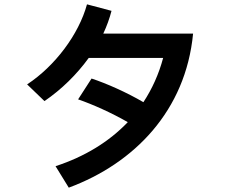

<svg xmlns="http://www.w3.org/2000/svg" viewBox="-20 -810 1040 885"><path d="M402 -448 340 -352C407 -329 494 -290 569 -247C483 -157 371 -88 236 -44L297 55C599 -57 836 -300 870 -655H456C472 -689 485 -725 494 -760L381 -790C343 -651 233 -505 105 -421L185 -344C264 -398 334 -467 389 -543H732C712 -468 681 -400 641 -339C564 -384 472 -425 402 -448Z"/></svg>

Font: KT Kiyosuna Sans Bold
Style: Regular
Weight: 700
Designer: [Zen Kaku Gothic] Yoshimichi Ohira
Version: Version 1.010;Glyphs 3.1.2 (3151)